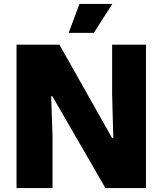

<svg xmlns="http://www.w3.org/2000/svg" viewBox="-20 -956 826 976"><path d="M64 -729H282L550 -254H556L550 -475V-729H722V0H516L246 -467H240L247 -265V0H64ZM384 -936H551L457 -789H329Z"/></svg>

Font: Mona Sans ExtraBold
Style: Regular
Weight: 800
Designer: Deni Anggara
Foundry: GitHub
Version: Version 2.000